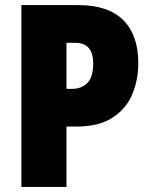

<svg xmlns="http://www.w3.org/2000/svg" viewBox="-20 -734 594 754"><path d="M287 -714Q405 -714 464 -655Q523 -596 523 -487Q523 -417 498 -360.5Q473 -304 419.5 -270.5Q366 -237 281 -237H241V0H64V-714ZM275 -566H241V-385H263Q299 -385 322.5 -407.5Q346 -430 346 -485Q346 -566 275 -566Z"/></svg>

Font: Noto Sans Tamil Condensed Black
Style: Regular
Weight: 900
Width: 3
Designer: Jelle Bosma - Monotype Design Team
Foundry: Monotype Imaging Inc.
Version: Version 2.004; ttfautohint (v1.8.4.7-5d5b)